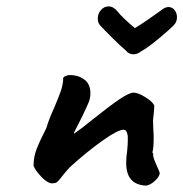

<svg xmlns="http://www.w3.org/2000/svg" viewBox="-20 -605 574 601"><path d="M375 -95Q375 -114 378 -132Q380 -154 380 -163V-168V-179Q377 -199 367 -199Q349 -199 300.5 -164.5Q252 -130 199 -82Q183 -65 172 -50Q162 -37 157 -34Q152 -31 141 -31Q127 -33 109 -52Q91 -71 85 -86Q85 -114 95 -139.5Q105 -165 125 -204Q134 -234 148 -264Q163 -299 169.5 -317.5Q176 -336 178 -356Q178 -357 177.5 -357Q177 -357 177 -357Q177 -361 180 -364Q183 -367 187 -367Q189 -370 199 -370Q225 -370 244 -356Q263 -342 263 -313Q263 -298 257.5 -284.5Q252 -271 237 -240L226 -218Q223 -212 217 -200.5Q211 -189 211 -186Q236 -203 270 -231Q320 -271 352 -293Q384 -315 399 -315Q412 -315 435.5 -300.5Q459 -286 463 -274Q463 -267 461.5 -253Q460 -239 459 -228L460 -197Q461 -189 461 -173Q461 -141 457 -128Q458 -127 459 -125Q460 -123 460 -122L459 -120Q460 -110 470 -88Q480 -66 480 -64Q480 -53 465.5 -39.5Q451 -26 438 -24Q375 -26 375 -95ZM398 -435Q383 -435 374 -447Q358 -460 331.5 -486.5Q305 -513 294 -525Q286 -533 286 -547Q286 -562 296 -573.5Q306 -585 320 -585Q335 -585 348 -569Q361 -552 402 -517Q419 -527 443 -543.5Q467 -560 482 -571Q496 -583 507 -583Q519 -583 526.5 -573.5Q534 -564 534 -551Q534 -540 528 -531Q522 -522 482 -488.5Q442 -455 423 -445Q410 -435 398 -435Z"/></svg>

Font: Caveat
Style: Bold
Weight: 700
Designer: Pablo Impallari
Foundry: Pablo Impallari
Version: Version 1.500; ttfautohint (v1.6)